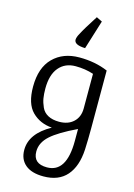

<svg xmlns="http://www.w3.org/2000/svg" viewBox="-150 -857 837 1196"><g transform="rotate(15 268.0 -259.0)"><path d="M357 -763 299 -576Q228 -578 228 -612Q229 -629 242 -652Q262 -691 320 -781ZM254 263Q178 263 137.5 229Q97 195 97 134Q97 28 227 -44Q149 -50 98.5 -100.5Q48 -151 48 -261Q48 -383 112 -447Q176 -511 281 -511Q383 -511 465 -476V-102Q465 -30 462 35Q456 144 404 203.5Q352 263 254 263ZM388 -211V-434Q334 -452 272 -452Q204 -452 164.5 -405Q125 -358 125 -269Q125 -233 129.5 -206.5Q134 -180 147 -151Q160 -122 189 -106.5Q218 -91 261 -91Q319 -91 353.5 -123.5Q388 -156 388 -211ZM172 124Q172 203 261 203Q387 203 387 -1V-78Q273 -24 222.5 21.5Q172 67 172 124Z"/></g></svg>

Font: BreeCF
Style: Light
Weight: 300
Designer: Veronika Burian, Jos Scaglione
Foundry: TypeTogether
Version: Version 0.0.2